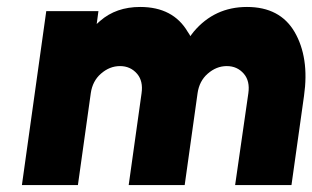

<svg xmlns="http://www.w3.org/2000/svg" viewBox="-20 -532 898 552"><path d="M818 0 854 -256Q862 -312 855 -358Q848 -404 827 -440Q785 -512 690 -512Q597 -512 537 -441Q535 -438 532 -434.5Q529 -431 527 -428Q526 -431 524 -434Q522 -437 520 -440Q478 -512 383 -512Q314 -512 268 -472Q266 -470 263 -467.5Q260 -465 258 -463L263 -500H113L43 0H204L241 -264Q246 -299 270 -320Q295 -342 325 -342Q355 -342 374 -320Q392 -299 387 -264L350 0H511L548 -264Q553 -299 577 -320Q602 -342 632 -342Q662 -342 681 -320Q699 -299 694 -264L656 0Z"/></svg>

Font: Unageo
Style: Black-Italic
Weight: 900
Designer: Richard Sepsi
Foundry: Richard Sepsi
Version: Version 2.000